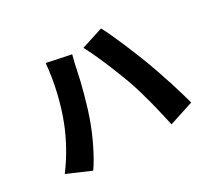

<svg xmlns="http://www.w3.org/2000/svg" viewBox="-147 -960 1294 1201"><g transform="rotate(-30 500.0 -360.0)"><path d="M955 -50C943 -95 926 -151 909 -206L906 -217L902 -227C881 -293 859 -356 842 -401C827 -442 804 -497 781 -553L774 -569C748 -631 720 -693 698 -733L542 -683C568 -635 602 -560 633 -484L637 -474C655 -431 671 -387 685 -350C695 -320 705 -290 714 -259L717 -249L719 -240C731 -201 741 -161 751 -120L753 -110C755 -103 756 -96 758 -90L760 -80C761 -76 762 -73 763 -70L765 -59L767 -49C768 -48 768 -46 768 -44L771 -34C772 -29 773 -24 774 -19L777 -8C778 -3 779 2 780 7L955 -50ZM354 -278C367 -315 381 -359 393 -404L396 -415L399 -425L402 -436C416 -487 428 -537 435 -573C439 -596 452 -651 461 -683L290 -719C278 -585 246 -451 201 -335C166 -244 108 -138 46 -58L211 13C261 -58 319 -178 354 -278Z"/></g></svg>

Font: Glow Sans SC Normal ExtraBold
Style: Regular
Weight: 800
Designer: Ryoko NISHIZUKA (kana, bopomofo & ideographs); Paul D. Hunt (Latin, Greek & Cyrillic); Sandoll Communications, Soo-young
Version: Version 0.93